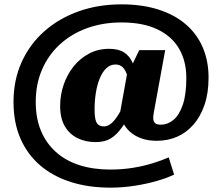

<svg xmlns="http://www.w3.org/2000/svg" viewBox="-20 -702 1014 881"><path d="M486 76Q541 76 590 68Q639 60 681 47Q723 34 754 20L779 99Q746 115 699 128.5Q652 142 597.5 150.5Q543 159 486 159Q386 159 304.5 133Q223 107 164.5 57Q106 7 74 -66Q42 -139 42 -234Q42 -335 79.5 -417.5Q117 -500 184 -559Q251 -618 341 -650Q431 -682 537 -682Q633 -682 707.5 -658Q782 -634 833 -590Q884 -546 910.5 -484Q937 -422 937 -346Q937 -275 918.5 -221Q900 -167 867.5 -130Q835 -93 792.5 -74.5Q750 -56 700 -56Q666 -56 640 -63.5Q614 -71 594 -84Q574 -97 560 -115Q546 -133 535 -154L525 -152L567 -385L576 -383L619 -472H738L686 -187Q682 -167 683.5 -154.5Q685 -142 693 -136Q701 -130 719 -130Q749 -130 775.5 -151.5Q802 -173 818.5 -220.5Q835 -268 835 -344Q835 -422 801.5 -479Q768 -536 702 -567.5Q636 -599 537 -599Q452 -599 380 -573Q308 -547 255 -498.5Q202 -450 173 -383Q144 -316 144 -234Q144 -160 167.5 -103Q191 -46 235.5 -5.5Q280 35 343.5 55.5Q407 76 486 76ZM419 -50Q373 -50 336 -68Q299 -86 277.5 -122.5Q256 -159 256 -216Q256 -266 272 -313Q288 -360 317.5 -397Q347 -434 388.5 -456Q430 -478 480 -478Q523 -478 548.5 -462Q574 -446 588.5 -414Q603 -382 611 -333L581 -282Q573 -327 564.5 -354Q556 -381 543 -393.5Q530 -406 510 -406Q486 -406 468 -389Q450 -372 438 -343Q426 -314 420 -277Q414 -240 414 -200Q414 -171 418 -154Q422 -137 431.5 -129.5Q441 -122 457 -122Q475 -122 491.5 -136.5Q508 -151 524.5 -178Q541 -205 560 -241L592 -203Q564 -152 540 -118Q516 -84 488.5 -67Q461 -50 419 -50Z"/></svg>

Font: Roboto Serif ExtraBold
Style: Regular
Weight: 800
Designer: Greg Gazdowicz
Foundry: Commercial Type
Version: Version 1.008